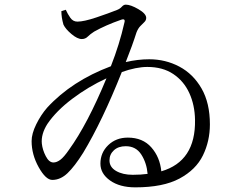

<svg xmlns="http://www.w3.org/2000/svg" viewBox="-20 -779 1040 826"><path d="M551 -27Q586 -27 615 -31Q611 -78 588 -114Q565 -150 521 -150Q489 -150 470 -132.5Q451 -115 451 -89Q451 -60 479.5 -43.5Q508 -27 551 -27ZM277 -135Q356 -244 438 -442Q360 -406 291 -354Q222 -302 184 -246Q156 -202 160 -161Q163 -134 177 -107Q191 -80 210 -80Q224 -80 239.5 -91.5Q255 -103 277 -135ZM244 -731 263 -737Q271 -719 282.5 -702.5Q294 -686 313 -686Q341 -686 394.5 -704Q448 -722 483 -736Q496 -741 504 -750Q512 -759 521 -759Q542 -759 575.5 -739.5Q609 -720 609 -702Q609 -692 601.5 -684.5Q594 -677 584 -667Q574 -657 567 -639Q550 -585 521 -512Q573 -524 622 -524Q692 -524 751.5 -492.5Q811 -461 847 -398.5Q883 -336 883 -244Q883 -172 853 -110.5Q823 -49 752.5 -11Q682 27 562 27Q495 27 453.5 -2.5Q412 -32 412 -75Q412 -122 445.5 -154.5Q479 -187 530 -187Q594 -187 631 -145Q668 -103 674 -42Q822 -85 819 -263Q818 -327 794.5 -378.5Q771 -430 725.5 -460.5Q680 -491 614 -491Q566 -491 504 -469Q420 -258 338 -122Q301 -63 270.5 -34Q240 -5 205 -5Q177 -5 146.5 -59.5Q116 -114 116 -172Q116 -204 136 -244.5Q156 -285 183 -316Q289 -431 457 -494Q494 -588 515 -681Q521 -701 501 -694Q435 -671 385 -643Q368 -632 357.5 -621.5Q347 -611 332 -611Q313 -611 287.5 -632.5Q262 -654 253 -673Q244 -704 244 -731Z"/></svg>

Font: Han-Nom Khai
Style: Regular
Weight: 400
Version: Version 1.200;June 22, 2023;FontCreator 14.0.0.2814 64-bit